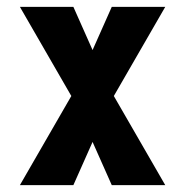

<svg xmlns="http://www.w3.org/2000/svg" viewBox="-20 -540 540 560"><path d="M38 0 188 -260 38 -520H194L250 -394L306 -520H462L312 -260L462 0H306L250 -126L194 0Z"/></svg>

Font: Iosevka SS18 Heavy
Style: Regular
Weight: 900
Monospace: yes
Designer: Belleve Invis
Foundry: Belleve Invis
Version: Version 25.1.1; ttfautohint (v1.8.4)